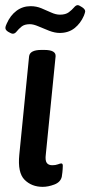

<svg xmlns="http://www.w3.org/2000/svg" viewBox="-20 -719 351 746"><path d="M30 -588Q24 -588 12.5 -595Q1 -602 1 -610Q1 -614 2.5 -618.5Q4 -623 6 -627Q20 -659 44 -677Q68 -695 99 -695Q121 -695 140.5 -687Q160 -679 178.5 -670.5Q197 -662 213 -662Q235 -662 247.5 -671.5Q260 -681 267.5 -690Q275 -699 282 -699Q287 -699 299 -691Q311 -683 311 -675Q311 -671 306 -658Q293 -628 269.5 -609.5Q246 -591 212 -591Q193 -591 171 -599.5Q149 -608 129.5 -616.5Q110 -625 96 -625Q75 -625 63.5 -615.5Q52 -606 45 -597Q38 -588 30 -588ZM146 7Q103 7 75.5 -20.5Q48 -48 55 -118L93 -500Q96 -525 141 -525H152Q198 -525 196 -500L158 -119Q155 -96 161.5 -86.5Q168 -77 183 -77Q196 -77 205 -80.5Q214 -84 218 -84Q224 -84 224 -75Q224 -73 223.5 -62Q223 -51 220 -32Q215 -11 191 -2Q167 7 146 7Z"/></svg>

Font: Asap Medium
Style: Italic
Weight: 500
Italic angle: -6°
Designer: Pablo Cosgaya
Foundry: Omnibus-Type
Version: Version 3.001; ttfautohint (v1.8.3)